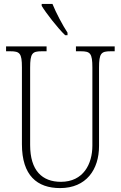

<svg xmlns="http://www.w3.org/2000/svg" viewBox="-20 -951 618 981"><path d="M313 -771H325V-784C300 -822 266 -886 248 -931H193V-921C214 -886 275 -807 313 -771ZM287 10C421 10 486 -85 486 -205V-605C486 -679 497 -689 545 -689H566V-714H368V-689H393C441 -689 452 -679 452 -606V-207C452 -113 406 -22 291 -22C196 -22 134 -79 134 -210V-605C134 -679 145 -689 193 -689H218V-714H11V-689H33C81 -689 92 -679 92 -607V-214C92 -54 170 10 287 10Z"/></svg>

Font: Noto Serif Hebrew Condensed ExtraLight
Style: Regular
Weight: 200
Width: 3
Designer: Monotype Design Team
Foundry: Monotype Imaging Inc.
Version: Version 2.004